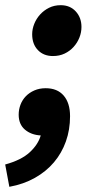

<svg xmlns="http://www.w3.org/2000/svg" viewBox="-46 -524 376 740"><path d="M158 -308Q122 -308 100 -331Q78 -354 78 -392Q78 -412 86 -432Q94 -452 108.5 -468Q123 -484 143 -494Q163 -504 188 -504Q224 -504 246 -480Q268 -456 268 -420Q268 -399 260 -379Q252 -359 237.5 -343Q223 -327 203 -317.5Q183 -308 158 -308ZM-10 196 -26 110Q36 93 68.5 63Q101 33 111 -2Q74 -4 50 -24.5Q26 -45 26 -82Q26 -102 33 -120.5Q40 -139 53.5 -153Q67 -167 86.5 -175.5Q106 -184 130 -184Q175 -184 199.5 -155.5Q224 -127 224 -76Q224 -24 208 21Q192 66 162 101.5Q132 137 88.5 161.5Q45 186 -10 196Z"/></svg>

Font: TypoPRO Source Sans Pro
Style: Italic
Weight: 900
Italic angle: -11°
Designer: Paul D. Hunt
Foundry: Adobe Systems Incorporated
Version: Version 1.075;PS 2.000;hotconv 1.0.86;makeotf.lib2.5.63406